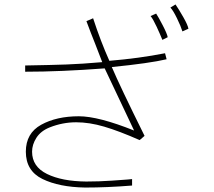

<svg xmlns="http://www.w3.org/2000/svg" viewBox="-20 -781 960 862"><path d="M799 -640Q792 -663 774.5 -699Q757 -735 745 -747L768 -761Q783 -739 803 -704Q823 -669 826 -652ZM709 -602Q699 -627 683 -661.5Q667 -696 656 -709L681 -720Q691 -705 710.5 -667.5Q730 -630 733 -614ZM573 52Q461 61 362 61Q245 59 170.5 22.5Q96 -14 96 -100Q96 -183 165 -221Q234 -259 334 -259Q422 -259 582 -195L450 -474Q251 -459 93 -459V-487Q210 -489 278.5 -491.5Q347 -494 439 -502L407 -585Q388 -632 368 -686L398 -699Q432 -595 471 -508Q604 -519 721 -542L728 -515Q652 -497 482 -480Q518 -395 629 -171L607 -152Q514 -193 447.5 -212.5Q381 -232 322 -232Q261 -232 203 -209Q163 -193 143.5 -162.5Q124 -132 124 -100Q124 -33 191 0Q258 33 367 34Q425 34 482.5 30Q540 26 552 25L573 23Z"/></svg>

Font: LINE Seed Sans KR Thin
Style: Regular
Weight: 250
Designer: LINE BX Design & Sandoll Inc & Dalton Maag Ltd
Foundry: Sandoll Inc.
Version: Version 1.000